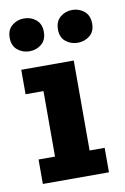

<svg xmlns="http://www.w3.org/2000/svg" viewBox="-76 -617 429 661"><g transform="rotate(-10 139.0 -286.5)"><path d="M20 0V-85.5H77.6V-314.5H15V-400H198.5V-85.5H251.1V0ZM54.5 -457.8Q30.7 -457.8 12.7 -472.6Q-5.2 -487.4 -5.2 -515.2Q-5.2 -542.9 12.7 -557.7Q30.7 -572.5 54.5 -572.5Q79.1 -572.5 96.7 -557.7Q114.3 -542.9 114.3 -515.2Q114.3 -487.4 96.7 -472.6Q79.1 -457.8 54.5 -457.8ZM223.2 -457.8Q199.4 -457.8 181.4 -472.2Q163.5 -486.6 163.5 -514.3Q163.5 -542.8 181.4 -557.7Q199.4 -572.5 223.2 -572.5Q247.1 -572.5 265.1 -557.7Q283 -542.8 283 -514.3Q283 -486.6 265.1 -472.2Q247.1 -457.8 223.2 -457.8Z"/></g></svg>

Font: Rokkitt SemiBold
Style: Regular
Weight: 600
Designer: Vernon Adams
Foundry: Vernon Adams
Version: Version 3.103